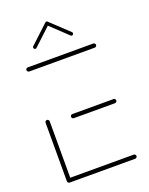

<svg xmlns="http://www.w3.org/2000/svg" viewBox="-130 -743 630 812"><g transform="rotate(-20 185.5 -337.0)"><path d="M31.5 -10.4V-272.6Q31.5 -276.3 34.3 -279.1Q37 -281.9 40.7 -281.9Q44.4 -281.9 47.2 -279.1Q50 -276.3 50 -272.6V-10.4ZM344.8 -9.3Q344.8 -5.6 342 -2.8Q339.3 0 335.6 0H40.7Q37 0 34.3 -2.8Q31.5 -5.6 31.5 -9.3Q31.5 -13.3 34.3 -15.9Q37 -18.5 40.7 -18.5H335.6Q339.3 -18.5 342 -15.7Q344.8 -13 344.8 -9.3ZM141.1 -259.3Q141.1 -263.3 143.9 -265.9Q146.7 -268.5 150.4 -268.5H335.6Q339.3 -268.5 342 -265.7Q344.8 -263 344.8 -259.3Q344.8 -255.6 342 -252.8Q339.3 -250 335.6 -250H150.4Q146.7 -250 143.9 -252.8Q141.1 -255.6 141.1 -259.3ZM31.5 -509.3Q31.5 -513.3 34.3 -515.9Q37 -518.5 40.7 -518.5H335.6Q339.3 -518.5 342 -515.7Q344.8 -513 344.8 -509.3Q344.8 -505.6 342 -502.8Q339.3 -500 335.6 -500H40.7Q37 -500 34.3 -502.8Q31.5 -505.6 31.5 -509.3ZM180.7 -673.7Q184.1 -673.7 186.3 -671.5Q188.5 -669.3 188.5 -665.9Q188.5 -662.6 186.3 -660.4L103.7 -583.3Q101.5 -581.1 98.5 -581.1Q95.2 -581.1 93 -583.3Q90.7 -585.6 90.7 -588.9Q90.7 -592.2 93 -594.4L175.6 -671.5Q177.8 -673.7 180.7 -673.7ZM186.3 -671.1 267.8 -594.4Q270 -592.2 270 -588.9Q270 -585.6 267.8 -583.3Q265.6 -581.1 262.2 -581.1Q259.3 -581.1 257 -583.3L175.9 -660Z"/></g></svg>

Font: 26F Galaxy Hebrew Hairline
Style: Regular
Weight: 50
Designer: C₂₉H₂₅N₃O₅
Version: Version 1.000